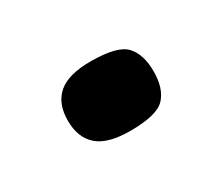

<svg xmlns="http://www.w3.org/2000/svg" viewBox="-39 -163 294 254"><g transform="rotate(-30 107.5 -36.0)"><path d="M173 -36Q173 -10 160.5 3.5Q148 17 107 17Q73 17 57.5 3.5Q42 -10 42 -36Q42 -62 57.5 -75.5Q73 -89 107 -89Q148 -89 160.5 -75.5Q173 -62 173 -36Z"/></g></svg>

Font: Glory Thin
Style: Bold
Weight: 700
Version: Version 1.011